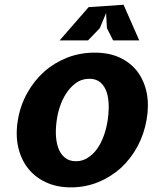

<svg xmlns="http://www.w3.org/2000/svg" viewBox="-20 -780 690 808"><path d="M278 8.5Q339.5 8.5 393.5 -13.5Q447 -35.5 489 -73.5Q531 -112.5 558.5 -163.5Q586.5 -215.5 597 -276.5Q607.5 -336.5 597.5 -389Q587 -440 558.5 -478.5Q530 -516 484.5 -537.5Q439 -558.5 378.5 -558.5Q317 -558.5 263 -537.5Q208.5 -516 166 -478.5Q123 -440 95 -389Q66 -338 55.5 -276.5Q45 -215 56 -163.5Q67 -112 96.5 -73.5Q126 -35 172 -13.5Q218.5 8.5 278 8.5ZM431.5 -264Q426 -233 415 -204Q404 -175 387.5 -152Q370.5 -129 348.5 -115.5Q327 -101.5 299.5 -101.5Q270.5 -101.5 252 -117.5Q233.5 -133 224.5 -159.5Q216 -184 215 -218Q214.5 -249.5 220.5 -285.5Q225.5 -315 237.5 -346Q248 -373 266.5 -398Q283.5 -420.5 306 -435Q328.5 -448.5 356.5 -448.5Q385 -448.5 403.5 -432.5Q421.5 -416 429.5 -390.5Q437.5 -365 437.5 -331Q437.5 -298 431.5 -264ZM566 -610 500 -760 353 -750 231 -610H350.5L400 -661.5L426.5 -725L430 -661.5L456 -610Z"/></svg>

Font: B612
Style: Regular
Weight: 700
Italic angle: -10°
Designer: Nicolas Chauveau, Thomas Paillot, Jonathan Favre-Lamarine, Jean-Luc Vinot
Foundry: AIRBUS
Version: Version 1.008